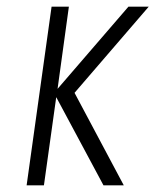

<svg xmlns="http://www.w3.org/2000/svg" viewBox="-20 -557 467 577"><path d="M60 0H112L149 -265L291 0H352L204 -278L427 -537H366L153 -290L187 -537H135Z"/></svg>

Font: Secuela ExtLt
Style: Italic
Weight: 200
Italic angle: -8°
Designer: Fernando Haro
Foundry: deFharo
Version: Version 1.704